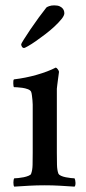

<svg xmlns="http://www.w3.org/2000/svg" viewBox="-20 -693 319 716"><path d="M192 -123Q192 -99 192.5 -78.5Q193 -58 198 -45Q200 -41 207.5 -37.5Q215 -34 225 -32Q235 -30 244.5 -29Q254 -28 258 -28Q261 -23 261.5 -12Q262 -1 258 3Q228 1 202 -0.5Q176 -2 147 -2Q117 -2 90 -0.5Q63 1 33 3Q30 -1 30 -12Q30 -23 33 -28Q38 -28 48 -29Q58 -30 68 -32Q78 -34 86.5 -37.5Q95 -41 96 -45Q101 -58 101.5 -78Q102 -98 102 -123V-290Q102 -295 102 -303Q102 -311 101 -320Q100 -329 99 -337.5Q98 -346 96 -351Q93 -357 83.5 -360.5Q74 -364 63.5 -365.5Q53 -367 44 -367.5Q35 -368 32 -368Q30 -370 29.5 -382Q29 -394 32 -397Q75 -402 117 -414Q159 -426 188 -441Q192 -440 196 -434Q200 -428 200 -425Q200 -422 198.5 -413.5Q197 -405 196 -395Q195 -385 193.5 -375.5Q192 -366 192 -362V-320ZM182 -673Q195 -673 202.5 -669.5Q210 -666 214 -661Q218 -656 219 -651Q220 -646 220 -644Q220 -635 209.5 -622Q199 -609 183.5 -594.5Q168 -580 149 -565.5Q130 -551 113.5 -539.5Q97 -528 84.5 -521Q72 -514 70 -514Q65 -514 62 -518.5Q59 -523 59 -528Q59 -530 69 -546Q79 -562 93.5 -583.5Q108 -605 124.5 -627.5Q141 -650 153 -665Q155 -667 163 -670Q171 -673 182 -673Z"/></svg>

Font: Vermiglione Medium
Style: Regular
Weight: 500
Version: Version 1.000